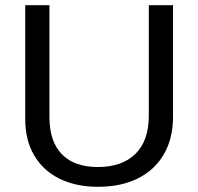

<svg xmlns="http://www.w3.org/2000/svg" viewBox="-20 -708 762 738"><path d="M357 10Q272 10 209 -21Q146 -52 111.5 -110.5Q77 -169 77 -250V-688H170V-258Q170 -164 218 -115Q266 -66 356 -66Q449 -66 500.5 -116.5Q552 -167 552 -264V-688H645V-259Q645 -175 609.5 -114.5Q574 -54 509.5 -22Q445 10 357 10Z"/></svg>

Font: TharLon
Style: Regular
Weight: 400
Designer: Sai Zin Di Di Zone
Foundry: Sai Zin Di Di Zone, Sun Tun
Version: Version 1.003 September 27 2012